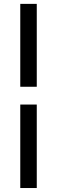

<svg xmlns="http://www.w3.org/2000/svg" viewBox="-20 -730 287 966"><path d="M165 -293.5H82V-710.5H165ZM165 216H82V-204H165Z"/></svg>

Font: Anek Bangla Medium Medium
Style: Regular
Weight: 500
Version: Version 1.003